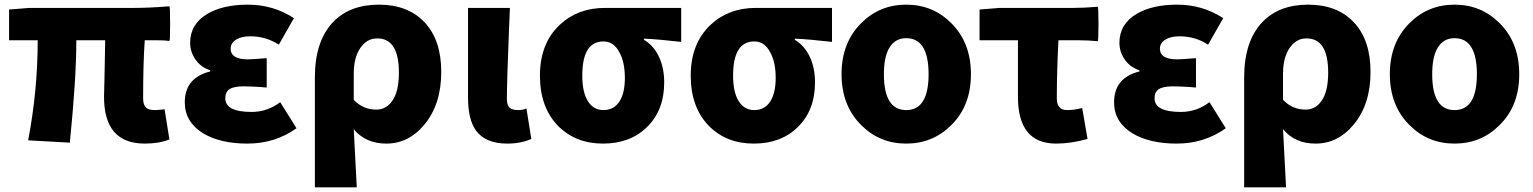

<svg xmlns="http://www.w3.org/2000/svg" viewBox="-20 -603 6587 825"><path d="M602 14Q427 14 427 -187Q427 -201 429 -270Q431 -378 432 -430H308Q308 -266 280 10L101 0Q142 -215 142 -430H19V-562L105 -569H406H557Q621 -569 708 -576Q711 -571 711 -500Q711 -429 708 -427Q689 -430 655 -430H602Q595 -333 595 -180Q595 -152 608 -140Q619 -130 646 -130Q655 -130 683 -133Q686 -134 687 -134L708 -4Q664 14 602 14Z M1043 14Q927 14 853 -30Q774 -79 774 -163Q774 -269 883 -296V-301Q842 -314 818 -350Q797 -382 797 -419Q797 -500 872 -544Q939 -583 1045 -583Q1154 -583 1243 -525L1178 -411Q1123 -447 1055 -447Q1017 -447 994 -432.5Q971 -418 971 -394Q971 -348 1045 -348Q1064 -348 1110 -352Q1121 -353 1126 -353V-227Q1118 -227 1102 -229Q1051 -232 1027 -232Q985 -232 966.5 -220Q948 -208 948 -181Q948 -122 1061 -122Q1129 -122 1184 -164L1254 -52Q1162 14 1043 14Z M1333 202V-34V-270Q1333 -426 1411 -508Q1483 -583 1608 -583Q1733 -583 1804.5 -507Q1876 -431 1876 -294Q1876 -154 1803 -67Q1736 14 1640 14Q1551 14 1500 -48Q1505 38 1513 202ZM1597 -132Q1639 -132 1665 -169Q1694 -209 1694 -291Q1694 -438 1601 -438Q1556 -438 1528 -396.5Q1500 -355 1500 -287V-174Q1540 -132 1597 -132Z M2160 14Q2067 14 2026 -41Q1991 -88 1991 -185V-377V-569H2171Q2170 -539 2167 -473Q2158 -248 2158 -178Q2158 -151 2169.5 -140.5Q2181 -130 2207 -130Q2227 -130 2242 -137L2263 -6Q2218 14 2160 14Z M2571 14Q2454 14 2379 -61Q2300 -141 2300 -278Q2300 -417 2386 -497Q2463 -569 2579 -569H2743H2907V-423Q2812 -434 2747 -437V-432Q2788 -408 2811 -360Q2834 -312 2834 -249Q2834 -129 2760 -57Q2688 14 2571 14ZM2573 -130Q2617 -130 2641 -166Q2665 -202 2665 -268Q2665 -337 2641 -379Q2617 -425 2573 -425Q2482 -425 2482 -278Q2482 -207 2506 -168.5Q2530 -130 2573 -130Z M3219 14Q3102 14 3027 -61Q2948 -141 2948 -278Q2948 -417 3034 -497Q3111 -569 3227 -569H3391H3555V-423Q3460 -434 3395 -437V-432Q3436 -408 3459 -360Q3482 -312 3482 -249Q3482 -129 3408 -57Q3336 14 3219 14ZM3221 -130Q3265 -130 3289 -166Q3313 -202 3313 -268Q3313 -337 3289 -379Q3265 -425 3221 -425Q3130 -425 3130 -278Q3130 -207 3154 -168.5Q3178 -130 3221 -130Z M3874 14Q3760 14 3681 -65Q3596 -149 3596 -284.5Q3596 -420 3681 -504Q3760 -583 3874 -583Q3988 -583 4067 -504Q4152 -420 4152 -284Q4152 -148 4067 -65Q3988 14 3874 14ZM3874 -130Q3970 -130 3970 -284Q3970 -439 3874 -439Q3826 -439 3801 -397Q3778 -358 3778 -284Q3778 -130 3874 -130Z M4518 14Q4354 14 4354 -187V-430H4189V-562L4274 -569H4485H4591Q4639 -569 4697 -574Q4700 -570 4700 -499.5Q4700 -429 4697 -426Q4655 -430 4613 -430H4528Q4521 -297 4521 -180Q4521 -130 4565 -130Q4597 -130 4630 -139L4653 -6Q4582 14 4518 14Z M5036 14Q4920 14 4846 -30Q4767 -79 4767 -163Q4767 -269 4876 -296V-301Q4835 -314 4811 -350Q4790 -382 4790 -419Q4790 -500 4865 -544Q4932 -583 5038 -583Q5147 -583 5236 -525L5171 -411Q5116 -447 5048 -447Q5010 -447 4987 -432.5Q4964 -418 4964 -394Q4964 -348 5038 -348Q5057 -348 5103 -352Q5114 -353 5119 -353V-227Q5111 -227 5095 -229Q5044 -232 5020 -232Q4978 -232 4959.5 -220Q4941 -208 4941 -181Q4941 -122 5054 -122Q5122 -122 5177 -164L5247 -52Q5155 14 5036 14Z M5326 202V-34V-270Q5326 -426 5404 -508Q5476 -583 5601 -583Q5726 -583 5797.5 -507Q5869 -431 5869 -294Q5869 -154 5796 -67Q5729 14 5633 14Q5544 14 5493 -48Q5498 38 5506 202ZM5590 -132Q5632 -132 5658 -169Q5687 -209 5687 -291Q5687 -438 5594 -438Q5549 -438 5521 -396.5Q5493 -355 5493 -287V-174Q5533 -132 5590 -132Z M6230 14Q6116 14 6037 -65Q5952 -149 5952 -284.5Q5952 -420 6037 -504Q6116 -583 6230 -583Q6344 -583 6423 -504Q6508 -420 6508 -284Q6508 -148 6423 -65Q6344 14 6230 14ZM6230 -130Q6326 -130 6326 -284Q6326 -439 6230 -439Q6182 -439 6157 -397Q6134 -358 6134 -284Q6134 -130 6230 -130Z"/></svg>

Font: GenSekiGothic TW H
Style: Regular
Weight: 900
Version: Version 1.501;PS 1;hotconv 16.6.51;makeotf.lib2.5.65220